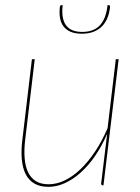

<svg xmlns="http://www.w3.org/2000/svg" viewBox="-20 -720 544 746"><path d="M61.5 0ZM115 -490 78 -178Q73 -137 75.8 -104.8Q78.5 -72.5 89.5 -50Q100.5 -27.5 120 -15.8Q139.5 -4 169 -4Q200 -4 231.8 -19.2Q263.5 -34.5 293.2 -63Q323 -91.5 349.8 -131.8Q376.5 -172 398 -222L430 -490H441L382 0H379Q375 0 374 -2.2Q373 -4.5 373 -7L396 -197V-199.5Q376 -153 350 -115Q324 -77 294 -50Q264 -23 232 -8.5Q200 6 168 6Q136 6 114.2 -6.5Q92.5 -19 80.2 -42.5Q68 -66 64.8 -100.2Q61.5 -134.5 67 -178L104 -490ZM299 -596Q344 -596 368 -621.5Q392 -647 398 -700H402.5Q408 -700 407.5 -692.5Q405 -669 397.2 -650Q389.5 -631 376 -617.5Q362.5 -604 343.2 -596.5Q324 -589 298 -589Q272 -589 254.5 -596.5Q237 -604 226.8 -617.5Q216.5 -631 213.2 -650Q210 -669 212.5 -692.5Q213 -696.5 214.8 -698.2Q216.5 -700 218.5 -700H223.5Q211.5 -596 299 -596Z"/></svg>

Font: Lato Hairline
Style: Italic
Weight: 100
Italic angle: -7°
Designer: Lukasz Dziedzic
Foundry: tyPoland Lukasz Dziedzic
Version: Version 2.007; 2014-02-27